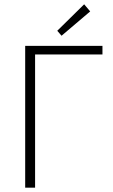

<svg xmlns="http://www.w3.org/2000/svg" viewBox="-20 -872 525 892"><path d="M97 0V-659H456V-619H143V0ZM266 -706 246 -729 371 -852 399 -819Z"/></svg>

Font: Toshiba Sans Light
Style: Regular
Weight: 300
Designer: Paul D. Hunt
Foundry: Toshiba Corporation
Version: Version 2.020;PS 2.0;hotconv 1.0.86;makeotf.lib2.5.63406